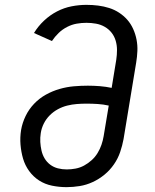

<svg xmlns="http://www.w3.org/2000/svg" viewBox="-20 -763 640 791"><path d="M254 8Q224 8 194.5 2Q165 -4 141 -19.5Q117 -35 100 -58.5Q83 -82 75 -109.5Q67 -137 64.5 -167Q62 -197 67 -228Q72 -257 85.5 -285Q99 -313 120.5 -335.5Q142 -358 169 -373Q196 -388 225.5 -396.5Q255 -405 284.5 -407.5Q314 -410 342 -410Q367 -410 391.5 -408Q416 -406 440 -401L459 -517Q462 -537 462 -557Q462 -577 456.5 -595.5Q451 -614 439.5 -628.5Q428 -643 411.5 -652.5Q395 -662 375.5 -665.5Q356 -669 336 -669Q316 -669 296 -665.5Q276 -662 256.5 -652Q237 -642 221.5 -627Q206 -612 194 -594L120 -627Q137 -655 161.5 -678Q186 -701 215 -716Q244 -731 275 -737Q306 -743 336 -743Q361 -743 384.5 -740Q408 -737 430 -730Q452 -723 471 -710.5Q490 -698 504.5 -681.5Q519 -665 528.5 -644Q538 -623 542.5 -600Q547 -577 546 -553Q545 -529 541 -505L489 -190Q484 -163 475 -136.5Q466 -110 449.5 -86Q433 -62 410.5 -43.5Q388 -25 362 -13Q336 -1 308.5 3.5Q281 8 254 8ZM255 -65Q273 -65 291.5 -68.5Q310 -72 326.5 -81Q343 -90 357.5 -103Q372 -116 382 -132.5Q392 -149 398 -166.5Q404 -184 407 -202L428 -328Q406 -333 383 -334.5Q360 -336 337 -336Q317 -336 297 -334.5Q277 -333 257 -328Q237 -323 218.5 -313Q200 -303 185 -288Q170 -273 160.5 -254Q151 -235 148 -215Q145 -196 146 -178Q147 -160 151 -142.5Q155 -125 164 -110Q173 -95 187 -84.5Q201 -74 218.5 -69.5Q236 -65 255 -65Z"/></svg>

Font: Iosevka Slab Extended
Style: Italic
Weight: 400
Width: 7
Italic angle: -9°
Monospace: yes
Designer: Belleve Invis
Foundry: Belleve Invis
Version: Version 11.1.0; ttfautohint (v1.8.3)